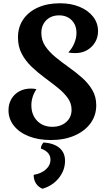

<svg xmlns="http://www.w3.org/2000/svg" viewBox="-20 -832 671 1175"><path d="M233 -630Q233 -585 257.5 -549Q282 -513 320 -482Q358 -451 401 -420.5Q444 -390 482 -356.5Q520 -323 544.5 -282Q569 -241 569 -188Q569 -125 533.5 -77Q498 -29 435.5 -2Q373 25 291 25Q215 25 156.5 2Q98 -21 65 -62.5Q32 -104 32 -157Q32 -196 49.5 -226Q67 -256 98 -273Q129 -290 169 -290Q180 -290 188 -289Q196 -288 203 -286Q172 -240 172 -188Q172 -129 207.5 -92.5Q243 -56 300 -56Q352 -56 385 -85Q418 -114 418 -160Q418 -200 394.5 -232.5Q371 -265 333.5 -295Q296 -325 254 -356Q212 -387 174.5 -422.5Q137 -458 113.5 -502Q90 -546 90 -603Q90 -666 122 -713Q154 -760 212 -786Q270 -812 347 -812Q415 -812 467.5 -790Q520 -768 550 -729.5Q580 -691 580 -641Q580 -603 561.5 -572.5Q543 -542 512 -524.5Q481 -507 441 -507Q428 -507 417 -508Q406 -509 398 -511Q421 -535 434.5 -567Q448 -599 448 -630Q448 -679 418.5 -708.5Q389 -738 342 -738Q293 -738 263 -708Q233 -678 233 -630ZM246 40Q309 44 343.5 73Q378 102 378 152Q378 210 340 257.5Q302 305 240 323Q215 313 200.5 291Q186 269 186 238Q233 230 261 204.5Q289 179 289 146Q289 98 230 77Q231 66 234.5 58Q238 50 246 40Z"/></svg>

Font: Merienda
Style: Bold
Weight: 700
Designer: Eduardo Rodriguez Tunni
Foundry: Eduardo Rodriguez Tunni
Version: Version 2.001